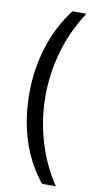

<svg xmlns="http://www.w3.org/2000/svg" viewBox="-97 -762 485 962"><g transform="rotate(10 145.5 -281.0)"><path d="M191 -720H262Q197 -622 164 -509.5Q131 -397 131 -278Q131 -161 164.5 -48Q198 65 261 158H191Q121 73 85 -38.5Q49 -150 49 -277Q49 -404 86 -518.5Q123 -633 191 -720Z"/></g></svg>

Font: Noto Sans UI Cond
Style: Regular
Weight: 400
Width: 3
Designer: Monotype Design Team
Foundry: Monotype Imaging Inc.
Version: Version 1.001